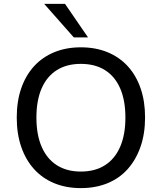

<svg xmlns="http://www.w3.org/2000/svg" viewBox="-20 -957 831 986"><path d="M395 9Q320 9 259 -16Q198 -41 155 -88.5Q112 -136 89 -203Q66 -270 66 -353Q66 -437 89 -503.5Q112 -570 155 -617Q198 -664 259 -689Q320 -714 395 -714Q471 -714 532 -689Q593 -664 636 -617Q679 -570 702 -503.5Q725 -437 725 -354Q725 -270 701.5 -203Q678 -136 635.5 -88.5Q593 -41 532 -16Q471 9 395 9ZM395 -76Q468 -76 519 -108.5Q570 -141 597 -203Q624 -265 624 -353Q624 -442 597 -503.5Q570 -565 519 -597Q468 -629 395 -629Q323 -629 272 -597Q221 -565 194 -503.5Q167 -442 167 -353Q167 -265 194 -203Q221 -141 272 -108.5Q323 -76 395 -76ZM359 -765 207 -937H314L432 -765Z"/></svg>

Font: Nunito Sans 10pt Medium
Style: Regular
Weight: 500
Designer: Vernon Adams
Foundry: Vernon Adams
Version: Version 3.101;gftools[0.9.27]